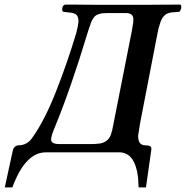

<svg xmlns="http://www.w3.org/2000/svg" viewBox="-20 -668 815 842"><path d="M204.1 -56.2Q204.1 -40.5 226.1 -37.1Q232.9 -36.1 249 -36.1H373Q401.9 -36.1 417.7 -38.6Q433.6 -41 446.5 -50.3Q459.5 -59.6 465.8 -76.2Q472.2 -92.8 477.1 -122.1L558.1 -532.2Q559.1 -538.6 561 -550Q563 -561.5 564 -567.9Q564 -570.8 564.5 -575.7Q564.9 -580.6 564.9 -583Q564.9 -610.8 532.2 -610.8H455.1Q439.5 -610.8 430.7 -609.9Q421.9 -608.9 411.4 -605.5Q400.9 -602.1 393.8 -594.2Q386.7 -586.4 380.9 -573.2Q369.6 -543 363.8 -522.9Q290 -279.3 221.2 -111.8Q204.1 -72.3 204.1 -56.2ZM34.2 153.8H1L36.1 -7.8Q38.1 -18.1 45.7 -24.4Q53.2 -30.8 61 -30.8Q100.1 -30.8 123 -65.9Q176.3 -141.1 226.3 -268.3Q276.4 -395.5 314.9 -524.9Q322.8 -556.2 324.2 -573.2Q324.2 -590.8 317.9 -599.9Q311.5 -608.9 294.9 -611.8Q290.5 -612.8 267.1 -615.2Q261.7 -615.2 255.9 -617.2Q255.4 -617.7 254.4 -619.1Q253.4 -620.6 252.9 -621.1V-629.9Q254.9 -645 265.1 -647.9H293Q329.1 -647 397.9 -647H629.9Q649.9 -647 700.2 -647.5Q750.5 -647.9 771 -647.9Q774.9 -646.5 774.9 -639.2V-636.2Q774.9 -629.4 772 -625Q770.5 -619.1 766.1 -616.2Q763.7 -616.2 758.8 -615.7Q753.9 -615.2 752 -615.2Q743.2 -613.8 732.9 -613.8Q723.1 -611.8 719.2 -610.8Q692.4 -602.5 681.2 -563Q675.3 -546.9 670.9 -522.9L594.2 -127Q587.4 -87.4 585.9 -74.2V-70.8Q585.9 -62 586.9 -59.1Q588.4 -45.4 596.2 -38.1Q604 -30.8 616.2 -30.8Q631.3 -30.8 637.7 -27.1Q644 -23.4 644 -14.2Q644 -13.2 643.6 -11Q643.1 -8.8 643.1 -7.8L620.1 153.8H587.9Q585.4 4.4 506.8 0H481H181.2Q90.8 0 34.2 153.8Z"/></svg>

Font: Common Serif SemiBold
Style: Italic
Weight: 600
Italic angle: -12°
Designer: Philipp H. Poll, Khaled Hosny
Foundry: Stefan Peev, Context Ltd.
Version: Version 1.026